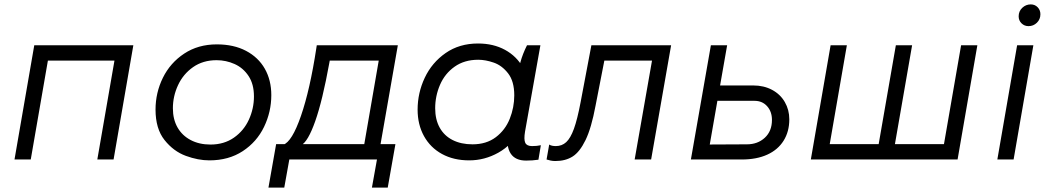

<svg xmlns="http://www.w3.org/2000/svg" viewBox="-20 -726 4769 874"><path d="M136 -520H587L497 0H423L501 -450H198L120 0H46Z M688 -227Q688 -304 721.5 -372Q755 -440 818.5 -482Q882 -524 967 -524Q1044 -524 1100 -494.5Q1156 -465 1185.5 -413Q1215 -361 1215 -293Q1215 -217 1182 -148.5Q1149 -80 1085 -38Q1021 4 933 4Q882 4 826 -16.5Q770 -37 729 -88.5Q688 -140 688 -227ZM1136 -287Q1136 -343 1111.5 -380Q1087 -417 1048 -434.5Q1009 -452 966 -452Q904 -452 859 -420.5Q814 -389 790.5 -338.5Q767 -288 767 -233Q767 -183 788 -146Q809 -109 848 -88.5Q887 -68 938 -68Q1000 -68 1045 -99.5Q1090 -131 1113 -181.5Q1136 -232 1136 -287Z M1704 -450H1481L1479 -439Q1448 -268 1415 -174.5Q1382 -81 1351 -65L1269 -67Q1309 -80 1350 -198.5Q1391 -317 1420 -507L1422 -520H1791L1706 -34H1632ZM1237 -70H1780L1745 128H1673L1696 0H1297L1274 128H1202Z M2293 -115 2317 -113 2344 -423Q2345 -428 2349 -443Q2359 -480 2379 -520H2440L2370 -127Q2364 -91 2371 -76Q2378 -61 2402 -61Q2425 -61 2442 -65L2431 1Q2404 5 2375 5Q2326 5 2305 -26.5Q2284 -58 2293 -115ZM2390 -301Q2390 -204 2350.5 -135Q2311 -66 2248.5 -31Q2186 4 2116 4Q2045 4 1992 -25Q1939 -54 1910 -106.5Q1881 -159 1881 -227Q1881 -303 1913.5 -372Q1946 -441 2008.5 -484.5Q2071 -528 2156 -528Q2226 -528 2279 -499Q2332 -470 2361 -418Q2390 -366 2390 -301ZM1961 -233Q1961 -182 1981.5 -145Q2002 -108 2040.5 -88.5Q2079 -69 2131 -69Q2194 -69 2237 -101.5Q2280 -134 2300.5 -185.5Q2321 -237 2321 -292Q2321 -356 2293 -392Q2265 -428 2227.5 -441Q2190 -454 2157 -454Q2094 -454 2049.5 -422.5Q2005 -391 1983 -340Q1961 -289 1961 -233Z M2468 0 2480 -68Q2486 -64 2494 -62.5Q2502 -61 2510 -61Q2538 -61 2557.5 -79Q2577 -97 2592.5 -139.5Q2608 -182 2623 -261L2672 -520H3035L2944 0H2869L2948 -450H2731L2691 -245Q2672 -143 2645.5 -88.5Q2619 -34 2586.5 -13.5Q2554 7 2508 7Q2497 7 2487 5Q2477 3 2468 0Z M3176 -68 3380 -69Q3429 -69 3461.5 -99Q3494 -129 3494 -180Q3494 -218 3472 -242.5Q3450 -267 3415 -267H3207L3220 -337H3409Q3457 -337 3494.5 -317Q3532 -297 3552.5 -261.5Q3573 -226 3573 -183Q3573 -127 3547 -85.5Q3521 -44 3472.5 -22Q3424 0 3357 0H3161ZM3216 -520H3290L3253 -309L3251 -298L3199 0H3125Z M4058 -520H4132L4051 -54H3977ZM4355 -520H4429L4339 0H3671L3761 -520H3835L3757 -70H4277Z M4610 -520H4684L4594 0H4520ZM4617 -651.6Q4617 -675 4633.5 -690.5Q4650 -706 4672 -706Q4691 -706 4703.5 -693Q4716 -680 4716 -661.3Q4716 -638 4700 -622.5Q4684 -607 4662 -607Q4643 -607 4630 -619.9Q4617 -632.8 4617 -651.6Z"/></svg>

Font: Fixel Italic Variable 20240409 Display Thin
Style: Italic
Weight: 100
Italic angle: -10°
Designer: AlfaBravo + MacPaw
Foundry: Kyrylo Tkachov, Marchela Mozhyna, Serhii Makarenko, Maria Weinstein, Zakhar Kryvoshyya
Version: Version 1.211;Glyphs 3.2 (3225)